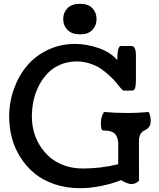

<svg xmlns="http://www.w3.org/2000/svg" viewBox="-20 -967 829 1000"><path d="M309.1 -867.7Q309.1 -901.4 331.5 -924.3Q354 -947.3 397.5 -947.3Q439.9 -947.3 461.4 -924.1Q482.9 -900.9 482.9 -867.7Q482.9 -835 461.4 -811.5Q439.9 -788.1 397.5 -788.1Q354 -788.1 331.5 -811.3Q309.1 -834.5 309.1 -867.7ZM703.6 -230.5 704.1 -25.9Q686.5 -8.3 664.6 -8.3Q659.2 -8.3 653.6 -9.5Q647.9 -10.7 641.6 -13.4Q635.3 -16.1 631.3 -17.8Q627.4 -19.5 619.9 -23.7Q612.3 -27.8 610.4 -28.8Q566.4 -10.7 508.1 1.2Q449.7 13.2 398.4 13.2Q325.2 13.2 263.7 -7.8Q202.1 -28.8 159.2 -64.5Q116.2 -100.1 86.2 -147.7Q56.2 -195.3 42 -248.5Q27.8 -301.8 27.8 -358.4Q27.8 -435.1 52.7 -504.4Q77.6 -573.7 121.6 -625.5Q165.5 -677.2 230.5 -707.8Q295.4 -738.3 370.6 -738.3Q430.2 -738.3 492.4 -717Q554.7 -695.8 590.8 -654.3Q590.8 -727.5 609.9 -727.5H664.6Q688 -727.5 688 -676.8V-556.2Q688 -528.3 685.3 -515.4Q682.6 -502.4 678.5 -499.3Q674.3 -496.1 664.6 -495.1H624Q620.1 -495.1 610.1 -506.3Q600.1 -517.6 586.9 -534.4Q573.7 -551.3 552.5 -571Q531.2 -590.8 507.3 -607.7Q483.4 -624.5 449.5 -635.7Q415.5 -647 378.9 -647Q333.5 -647 294.9 -630.6Q256.3 -614.3 229.5 -586.7Q202.6 -559.1 183.3 -522.2Q164.1 -485.4 155 -444.3Q146 -403.3 146 -360.4Q146 -319.3 156.5 -280.5Q167 -241.7 189 -207Q210.9 -172.4 241.9 -146.2Q272.9 -120.1 316.7 -104.7Q360.4 -89.4 411.6 -89.4Q505.9 -89.4 595.7 -111.8V-212.4Q595.7 -229 593.3 -240.5Q590.8 -252 583.7 -263.7Q576.7 -275.4 560.8 -281.2Q544.9 -287.1 521 -287.1Q511.7 -287.1 508.5 -295.4Q505.4 -303.7 505.4 -325.2Q505.4 -357.9 521.5 -383.8Q584.5 -378.4 645.5 -378.4Q670.4 -378.4 694.8 -379.6Q719.2 -380.9 734.9 -382.3Q750.5 -383.8 753.9 -383.8Q757.8 -379.9 761.5 -365.5Q765.1 -351.1 765.1 -339.8Q765.1 -320.8 758.8 -309.8Q752.4 -298.8 743.4 -293.9Q734.4 -289.1 725.3 -283.7Q716.3 -278.3 710 -265.4Q703.6 -252.4 703.6 -230.5Z"/></svg>

Font: Coustard
Style: Regular
Weight: 400
Foundry: vernon adams
Version: Version 1.001